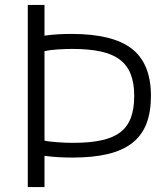

<svg xmlns="http://www.w3.org/2000/svg" viewBox="-20 -761 675 781"><path d="M93 -741H161V-616Q190 -620 217 -621.5Q244 -623 271 -623Q439 -623 516.5 -562.5Q594 -502 594 -371Q594 -305 575.5 -257.5Q557 -210 518 -179.5Q479 -149 418.5 -134.5Q358 -120 274 -120Q248 -120 220.5 -121.5Q193 -123 161 -127V0H93ZM279 -180Q346 -180 393.5 -190.5Q441 -201 470 -223.5Q499 -246 512.5 -282.5Q526 -319 526 -371Q526 -422 512 -458.5Q498 -495 468 -518Q438 -541 390 -551.5Q342 -562 274 -562Q248 -562 215.5 -560Q183 -558 161 -553V-189Q168 -187 182 -185.5Q196 -184 213 -182.5Q230 -181 247.5 -180.5Q265 -180 279 -180Z"/></svg>

Font: Plata Sans Light
Style: Regular
Weight: 300
Designer: Pablo Impallari, Andres Torresi, & Cristiano Sobral
Foundry: Pablo Impallari, Andres Torresi, & Cristiano Sobral
Version: Version 1.00;December 28, 2019;FontCreator 12.0.0.2547 64-bi